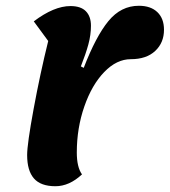

<svg xmlns="http://www.w3.org/2000/svg" viewBox="-20 -620 588 665"><path d="M74 -83Q74 -121 96.5 -243Q119 -365 147 -478L97 -546Q167 -599 224 -599Q260 -599 277.5 -581Q295 -563 295 -531Q295 -499 286 -466Q277 -433 260 -390L270 -385Q312 -494 355.5 -547Q399 -600 461 -600Q502 -600 525 -578Q548 -556 548 -517Q548 -472 517.5 -443.5Q487 -415 433 -415Q384 -415 341 -370.5Q298 -326 272 -251Q246 -176 246 -92Q246 -41 264 -16Q220 25 172 25Q121 25 97.5 -2Q74 -29 74 -83Z"/></svg>

Font: Lemonada SemiBold
Style: Regular
Weight: 600
Designer: Mohamed Gaber (Arabic) Eduardo Tunni (Latin)
Foundry: Kief Type Foundry
Version: Version 3.006